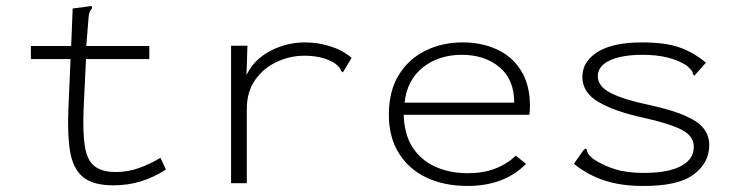

<svg xmlns="http://www.w3.org/2000/svg" viewBox="-20 -604 2440 634"><path d="M355 8Q287 8 254 -19.5Q221 -47 211.5 -103.5Q202 -160 206 -248L213 -409H82V-452H215L220 -576L274 -583L283 -584L284 -577Q279 -571 276 -564Q273 -557 272 -541L265 -452H473V-409H264L256 -243Q253 -164 260.5 -119Q268 -74 292.5 -55Q317 -36 363 -36Q402 -36 438.5 -49Q475 -62 510 -83L528 -44Q487 -18 444.5 -5Q402 8 355 8Z M743 -453H797L794 -356Q818 -407 872 -435.5Q926 -464 987 -464Q1030 -464 1071 -451Q1112 -438 1141 -413L1117 -373L1112 -365L1106 -370Q1105 -376 1100.5 -381.5Q1096 -387 1083 -397Q1059 -410 1035.5 -415Q1012 -420 985 -420Q937 -420 893.5 -399.5Q850 -379 822.5 -340Q795 -301 795 -244V1H743Z M1524 10Q1446 10 1387.5 -18Q1329 -46 1296.5 -99Q1264 -152 1264 -225Q1264 -303 1296.5 -356Q1329 -409 1384.5 -436.5Q1440 -464 1508 -464Q1570 -464 1620.5 -441Q1671 -418 1700.5 -371Q1730 -324 1730 -253Q1730 -245 1729.5 -239Q1729 -233 1728 -225H1313Q1315 -159 1343 -116.5Q1371 -74 1418.5 -53Q1466 -32 1525 -32Q1575 -32 1614.5 -47Q1654 -62 1683 -90L1717 -63Q1682 -27 1633.5 -8.5Q1585 10 1524 10ZM1316 -265H1678Q1678 -342 1629 -382.5Q1580 -423 1505 -423Q1429 -423 1376.5 -381.5Q1324 -340 1316 -265Z M2102 10Q2031 10 1976 -8Q1921 -26 1875 -63L1906 -107L1913 -114L1918 -110Q1918 -103 1922 -96.5Q1926 -90 1938 -80Q1968 -59 2008.5 -46Q2049 -33 2105 -33Q2186 -33 2228.5 -55.5Q2271 -78 2271 -119Q2271 -155 2231 -175.5Q2191 -196 2106 -215Q2012 -235 1957.5 -266.5Q1903 -298 1903 -350Q1903 -401 1953.5 -432.5Q2004 -464 2100 -464Q2178 -464 2225 -447Q2272 -430 2311 -397L2279 -361L2273 -354L2268 -359Q2268 -366 2263.5 -371.5Q2259 -377 2247 -388Q2192 -423 2103 -423Q2033 -423 1993.5 -404.5Q1954 -386 1954 -352Q1954 -319 1996.5 -297Q2039 -275 2130 -256Q2229 -234 2275.5 -204.5Q2322 -175 2322 -125Q2322 -66 2270 -27.5Q2218 11 2102 10Z"/></svg>

Font: Inconsolata Expanded Light
Style: Regular
Weight: 300
Width: 7
Monospace: yes
Designer: Raph Levien, Cyreal, Brenton Simpson
Foundry: Raph Levien, Cyreal, Google
Version: Version 3.001; ttfautohint (v1.8.2.53-6de2)